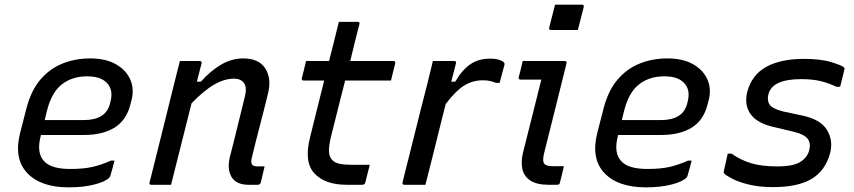

<svg xmlns="http://www.w3.org/2000/svg" viewBox="-20 -794 3670 825"><path d="M367 -543Q435 -543 479 -517.5Q523 -492 540.5 -450.5Q558 -409 544 -359L540 -344Q523 -277 472 -245.5Q421 -214 340 -214H156L155 -210Q136 -137 169 -102Q199 -68 282 -68Q338 -68 376 -76.5Q414 -85 457 -104H472Q468 -88 463.5 -71.5Q459 -55 454 -38Q453 -34 449 -30Q432 -13 385 -1Q338 11 275 11Q155 11 97 -50.5Q39 -112 66 -221L93 -326Q113 -405 154 -452.5Q195 -500 250 -521.5Q305 -543 367 -543ZM353 -466Q291 -466 246.5 -432Q202 -398 182 -319L172 -278H340Q387 -278 416 -296Q445 -314 454 -354Q469 -409 438 -439Q425 -452 405 -459Q385 -466 353 -466Z M753 -532H838Q848 -532 846 -521Q841 -502 836 -482.5Q831 -463 826 -443H843Q885 -490 930.5 -516.5Q976 -543 1025 -543Q1093 -543 1120.5 -499Q1148 -455 1131 -390Q1114 -320 1096.5 -253.5Q1079 -187 1062 -116Q1056 -94 1065 -85Q1071 -79 1087 -79H1117Q1113 -62 1109 -45Q1105 -28 1101 -11Q1098 0 1087 0H1049Q995 0 975 -33.5Q955 -67 968 -121Q985 -186 1000 -248.5Q1015 -311 1032 -378Q1042 -418 1028.5 -437Q1015 -456 985 -456Q945 -456 901 -431Q857 -406 803 -350Q781 -263 759 -175Q737 -87 715 0H631Q619 0 623 -11Q649 -116 675.5 -221.5Q702 -327 728 -433Q736 -465 742.5 -490.5Q749 -516 753 -532Z M1569 -86Q1564 -67 1559.5 -49Q1555 -31 1550 -11Q1548 0 1536 0H1470Q1376 0 1330.5 -49.5Q1285 -99 1313 -207Q1328 -268 1343 -328Q1358 -388 1373 -448H1285Q1274 -448 1277 -459Q1282 -479 1286.5 -496Q1291 -513 1295 -532H1394Q1403 -568 1412 -603Q1418 -627 1424 -651.5Q1430 -676 1436 -700H1516Q1528 -700 1524 -689Q1514 -650 1504 -610.5Q1494 -571 1485 -532H1670Q1680 -532 1678 -521Q1673 -502 1669 -485Q1665 -468 1660 -448H1463Q1448 -388 1432.5 -327.5Q1417 -267 1402 -206Q1393 -169 1393.5 -145Q1394 -121 1407 -107Q1418 -95 1438 -90.5Q1458 -86 1488 -86Z M1808 0H1718Q1707 0 1710 -11Q1711 -17 1719 -48.5Q1727 -80 1739 -127.5Q1751 -175 1764.5 -229.5Q1778 -284 1791.5 -337.5Q1805 -391 1816 -433Q1824 -465 1830 -490.5Q1836 -516 1840 -532H1931Q1942 -532 1939 -521Q1936 -507 1930.5 -487.5Q1925 -468 1919 -443H1936Q1965 -493 2000.5 -517.5Q2036 -542 2085 -542Q2109 -542 2124.5 -537Q2140 -532 2144 -527Q2149 -522 2148 -517Q2142 -496 2137.5 -478Q2133 -460 2127 -438H2111Q2101 -442 2088 -445.5Q2075 -449 2054 -449Q2012 -449 1975.5 -427Q1939 -405 1895 -347Q1881 -292 1866 -231Q1851 -170 1836 -110.5Q1821 -51 1808 0Z M2226 -532H2406Q2417 -532 2414 -521Q2390 -425 2366.5 -329.5Q2343 -234 2318 -136Q2309 -100 2320 -89Q2329 -80 2353 -80H2403Q2399 -63 2395 -45.5Q2391 -28 2386 -10Q2385 -3 2381 -1.5Q2377 0 2372 0H2338Q2286 0 2258.5 -18.5Q2231 -37 2224.5 -68Q2218 -99 2227 -137Q2247 -218 2267 -296Q2287 -374 2306 -452H2217Q2206 -452 2209 -463Q2214 -480 2218 -497.5Q2222 -515 2226 -532ZM2365 -774H2480Q2491 -774 2488 -763L2463 -665H2348Q2337 -665 2340 -676Z M2847 -543Q2915 -543 2959 -517.5Q3003 -492 3020.5 -450.5Q3038 -409 3024 -359L3020 -344Q3003 -277 2952 -245.5Q2901 -214 2820 -214H2636L2635 -210Q2616 -137 2649 -102Q2679 -68 2762 -68Q2818 -68 2856 -76.5Q2894 -85 2937 -104H2952Q2948 -88 2943.5 -71.5Q2939 -55 2934 -38Q2933 -34 2929 -30Q2912 -13 2865 -1Q2818 11 2755 11Q2635 11 2577 -50.5Q2519 -112 2546 -221L2573 -326Q2593 -405 2634 -452.5Q2675 -500 2730 -521.5Q2785 -543 2847 -543ZM2833 -466Q2771 -466 2726.5 -432Q2682 -398 2662 -319L2652 -278H2820Q2867 -278 2896 -296Q2925 -314 2934 -354Q2949 -409 2918 -439Q2905 -452 2885 -459Q2865 -466 2833 -466Z M3320 -79Q3388 -79 3418.5 -98Q3449 -117 3457 -148Q3465 -177 3451 -197Q3437 -217 3386 -229L3310 -247Q3235 -263 3206 -302.5Q3177 -342 3191 -400Q3211 -473 3273 -507Q3335 -541 3435 -541Q3508 -541 3554 -526.5Q3600 -512 3607 -504Q3610 -500 3608 -494Q3603 -474 3599 -457Q3595 -440 3590 -421H3574Q3541 -437 3506 -445.5Q3471 -454 3423 -454Q3299 -454 3282 -390Q3275 -363 3286.5 -345Q3298 -327 3345 -315L3425 -298Q3504 -282 3532.5 -237Q3561 -192 3547 -136Q3526 -60 3467 -25Q3408 10 3301 10Q3244 10 3200 -0.5Q3156 -11 3128.5 -25Q3101 -39 3091 -49Q3089 -53 3090 -58Q3095 -82 3099.5 -100Q3104 -118 3107 -134H3123Q3163 -106 3208 -92.5Q3253 -79 3320 -79Z"/></svg>

Font: Recursive Sn Lnr St
Style: Italic
Weight: 400
Italic angle: -15°
Version: Version 1.079;hotconv 1.0.112;makeotfexe 2.5.65598; ttfautoh